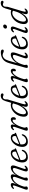

<svg xmlns="http://www.w3.org/2000/svg" viewBox="2183 -2945 770 5176"><g transform="rotate(-90 2568.0 -357.0)"><path d="M298.5 -84 377 -307Q394.5 -356.5 387.5 -376.5Q380.5 -396.5 354 -396.5Q323 -396.5 284.5 -368.5Q246 -340.5 209.5 -289.2Q173 -238 149 -169Q133 -124 128 -105.2Q123 -86.5 123 -74.5Q123 -63.5 126.2 -52.8Q129.5 -42 129.5 -30Q129.5 -12 113.8 -1.8Q98 8.5 72 8.5Q22 8.5 57.5 -85L144.5 -325.5Q158.5 -364.5 157.2 -380.8Q156 -397 139 -397Q119.5 -397 93 -372Q78.5 -360.5 70.5 -365Q64.5 -367.5 63.5 -375.8Q62.5 -384 68.5 -393Q85.5 -418 114.5 -434.5Q143.5 -451 172 -451Q222 -451 222 -407.5Q222 -384.5 210.5 -357.8Q199 -331 182 -290.5Q233.5 -375 291.8 -413Q350 -451 397.5 -451Q458 -451 457 -396Q456.5 -378 449.8 -356Q443 -334 432 -306.5Q480 -379 535.2 -415Q590.5 -451 636.5 -451Q672.5 -451 685.8 -431.8Q699 -412.5 695.8 -380.2Q692.5 -348 678.5 -309.5L613.5 -121.5Q599.5 -82 600.5 -65Q601.5 -48 618.5 -48Q627.5 -48 638 -53Q648.5 -58 662.5 -71.5Q676 -83 683 -79Q696 -72.5 684 -50Q670 -25.5 643 -8.5Q616 8.5 585 8.5Q542.5 8.5 536.2 -22Q530 -52.5 548.5 -106L616 -306Q632.5 -355 625.8 -375.8Q619 -396.5 592.5 -396.5Q563 -396.5 524.2 -368.8Q485.5 -341 448 -287Q410.5 -233 384.5 -153.5Q372 -117.5 367.8 -102Q363.5 -86.5 363.5 -76.5Q363.5 -63.5 367 -53Q370.5 -42.5 370.5 -30Q370.5 -12 355.2 -1.8Q340 8.5 316.5 8.5Q287.5 8.5 286.8 -19.2Q286 -47 298.5 -84Z M1116.5 -132Q1112 -99.5 1086.8 -67Q1061.5 -34.5 1018 -13Q974.5 8.5 915.5 8.5Q843 8.5 807.5 -36Q772 -80.5 777 -156.5Q780 -215.5 801.5 -268.8Q823 -322 857.8 -363.2Q892.5 -404.5 935.8 -428Q979 -451.5 1026 -451.5Q1076 -451.5 1101.2 -423.8Q1126.5 -396 1129.5 -354Q1131 -341.5 1140.5 -342.5Q1155.5 -344.5 1157 -330Q1159 -313.5 1135 -305Q1104.5 -293 1064.5 -277.2Q1024.5 -261.5 982.8 -245Q941 -228.5 904.5 -214.2Q868 -200 845 -191Q844 -183.5 843.5 -175.5Q839 -105 866 -70.8Q893 -36.5 941 -36.5Q981.5 -36.5 1020.8 -61.5Q1060 -86.5 1083 -138.5Q1094.5 -156 1105.5 -155.5Q1120.5 -154.5 1116.5 -132ZM1010 -413.5Q980 -413.5 947.5 -388.2Q915 -363 888.8 -320.2Q862.5 -277.5 850.5 -224.5Q877.5 -235 915.5 -250.5Q953.5 -266 993.8 -282.5Q1034 -299 1066.5 -313Q1069.5 -326 1069.5 -346Q1069.5 -377 1054 -395.2Q1038.5 -413.5 1010 -413.5Z M1536 -132Q1531.5 -99.5 1506.2 -67Q1481 -34.5 1437.5 -13Q1394 8.5 1335 8.5Q1262.5 8.5 1227 -36Q1191.5 -80.5 1196.5 -156.5Q1199.5 -215.5 1221 -268.8Q1242.5 -322 1277.2 -363.2Q1312 -404.5 1355.2 -428Q1398.5 -451.5 1445.5 -451.5Q1495.5 -451.5 1520.8 -423.8Q1546 -396 1549 -354Q1550.5 -341.5 1560 -342.5Q1575 -344.5 1576.5 -330Q1578.5 -313.5 1554.5 -305Q1524 -293 1484 -277.2Q1444 -261.5 1402.2 -245Q1360.5 -228.5 1324 -214.2Q1287.5 -200 1264.5 -191Q1263.5 -183.5 1263 -175.5Q1258.5 -105 1285.5 -70.8Q1312.5 -36.5 1360.5 -36.5Q1401 -36.5 1440.2 -61.5Q1479.5 -86.5 1502.5 -138.5Q1514 -156 1525 -155.5Q1540 -154.5 1536 -132ZM1429.5 -413.5Q1399.5 -413.5 1367 -388.2Q1334.5 -363 1308.2 -320.2Q1282 -277.5 1270 -224.5Q1297 -235 1335 -250.5Q1373 -266 1413.2 -282.5Q1453.5 -299 1486 -313Q1489 -326 1489 -346Q1489 -377 1473.5 -395.2Q1458 -413.5 1429.5 -413.5Z M1656 -363.5Q1649.5 -365.5 1647.5 -372.8Q1645.5 -380 1651 -390Q1665 -415 1693.5 -433Q1722 -451 1753.5 -451Q1800 -451 1800 -406.5Q1800 -390.5 1794.5 -369.8Q1789 -349 1780.5 -323.5Q1816 -384.5 1856.8 -417.8Q1897.5 -451 1935.5 -451Q1966 -451 1981.8 -432.2Q1997.5 -413.5 1997.5 -381.5Q1997.5 -350 1983.8 -332Q1970 -314 1950 -314Q1938 -314 1932.2 -321Q1926.5 -328 1926.5 -338.5Q1926.5 -347.5 1929 -356.2Q1931.5 -365 1931.5 -377.5Q1931.5 -402 1909 -402Q1884.5 -402 1852.8 -372.5Q1821 -343 1789.8 -290Q1758.5 -237 1736 -166.5Q1723 -126.5 1718.8 -106.8Q1714.5 -87 1714.5 -73.5Q1714.5 -57 1722.5 -47.5Q1730.5 -38 1730.5 -27.5Q1730.5 -11.5 1711.8 -1.5Q1693 8.5 1667 8.5Q1638.5 8.5 1633.8 -14Q1629 -36.5 1647.5 -88L1726.5 -320.5Q1740 -360 1739.2 -378.5Q1738.5 -397 1720.5 -397Q1711.5 -397 1701.5 -391.5Q1691.5 -386 1677.5 -372.5Q1663.5 -360.5 1656 -363.5Z M2423.5 -51Q2409.5 -25.5 2383.5 -8.5Q2357.5 8.5 2327 8.5Q2276.5 8.5 2276.5 -44Q2276.5 -59 2282.2 -83.2Q2288 -107.5 2304.5 -158.5Q2256 -74.5 2202.5 -33Q2149 8.5 2097 8.5Q2052 8.5 2028 -26.2Q2004 -61 2012 -131.5Q2018 -195.5 2045.2 -253.2Q2072.5 -311 2115.8 -355.5Q2159 -400 2212.8 -425.5Q2266.5 -451 2325 -451Q2359.5 -451 2384 -438L2430.5 -594Q2450 -659.5 2487 -690.5Q2524 -721.5 2577.5 -721.5Q2607 -721.5 2622.5 -709.8Q2638 -698 2638 -682.5Q2638 -667.5 2629.2 -657.5Q2620.5 -647.5 2604 -647.5Q2586.5 -647.5 2571.2 -655.5Q2556 -663.5 2535.5 -663.5Q2515 -663.5 2500.8 -649.8Q2486.5 -636 2481 -615.5Q2475 -594 2477 -572.5Q2479 -551 2470 -519L2357.5 -142Q2343 -93.5 2341.8 -70.5Q2340.5 -47.5 2359 -47.5Q2378.5 -47.5 2401 -72Q2405.5 -76.5 2411.5 -79.2Q2417.5 -82 2422.5 -79Q2435 -72.5 2423.5 -51ZM2076 -130.5Q2071.5 -87.5 2085.8 -64Q2100 -40.5 2126.5 -40.5Q2153 -40.5 2184.8 -63.5Q2216.5 -86.5 2247.8 -125Q2279 -163.5 2304.8 -211.8Q2330.5 -260 2345.5 -310.5L2369 -388.5Q2348 -411 2308 -411Q2269 -411 2230 -388Q2191 -365 2157.8 -325.5Q2124.5 -286 2102.5 -235.8Q2080.5 -185.5 2076 -130.5Z M2843 -132Q2838.5 -99.5 2813.2 -67Q2788 -34.5 2744.5 -13Q2701 8.5 2642 8.5Q2569.5 8.5 2534 -36Q2498.5 -80.5 2503.5 -156.5Q2506.5 -215.5 2528 -268.8Q2549.5 -322 2584.2 -363.2Q2619 -404.5 2662.2 -428Q2705.5 -451.5 2752.5 -451.5Q2802.5 -451.5 2827.8 -423.8Q2853 -396 2856 -354Q2857.5 -341.5 2867 -342.5Q2882 -344.5 2883.5 -330Q2885.5 -313.5 2861.5 -305Q2831 -293 2791 -277.2Q2751 -261.5 2709.2 -245Q2667.5 -228.5 2631 -214.2Q2594.5 -200 2571.5 -191Q2570.5 -183.5 2570 -175.5Q2565.5 -105 2592.5 -70.8Q2619.5 -36.5 2667.5 -36.5Q2708 -36.5 2747.2 -61.5Q2786.5 -86.5 2809.5 -138.5Q2821 -156 2832 -155.5Q2847 -154.5 2843 -132ZM2736.5 -413.5Q2706.5 -413.5 2674 -388.2Q2641.5 -363 2615.2 -320.2Q2589 -277.5 2577 -224.5Q2604 -235 2642 -250.5Q2680 -266 2720.2 -282.5Q2760.5 -299 2793 -313Q2796 -326 2796 -346Q2796 -377 2780.5 -395.2Q2765 -413.5 2736.5 -413.5Z M2963 -363.5Q2956.5 -365.5 2954.5 -372.8Q2952.5 -380 2958 -390Q2972 -415 3000.5 -433Q3029 -451 3060.5 -451Q3107 -451 3107 -406.5Q3107 -390.5 3101.5 -369.8Q3096 -349 3087.5 -323.5Q3123 -384.5 3163.8 -417.8Q3204.5 -451 3242.5 -451Q3273 -451 3288.8 -432.2Q3304.5 -413.5 3304.5 -381.5Q3304.5 -350 3290.8 -332Q3277 -314 3257 -314Q3245 -314 3239.2 -321Q3233.5 -328 3233.5 -338.5Q3233.5 -347.5 3236 -356.2Q3238.5 -365 3238.5 -377.5Q3238.5 -402 3216 -402Q3191.5 -402 3159.8 -372.5Q3128 -343 3096.8 -290Q3065.5 -237 3043 -166.5Q3030 -126.5 3025.8 -106.8Q3021.5 -87 3021.5 -73.5Q3021.5 -57 3029.5 -47.5Q3037.5 -38 3037.5 -27.5Q3037.5 -11.5 3018.8 -1.5Q3000 8.5 2974 8.5Q2945.5 8.5 2940.8 -14Q2936 -36.5 2954.5 -88L3033.5 -320.5Q3047 -360 3046.2 -378.5Q3045.5 -397 3027.5 -397Q3018.5 -397 3008.5 -391.5Q2998.5 -386 2984.5 -372.5Q2970.5 -360.5 2963 -363.5Z M3430 -170.5Q3416.5 -130 3410.2 -109.5Q3404 -89 3404 -75.5Q3404 -61 3407.2 -51.2Q3410.5 -41.5 3410.5 -29Q3410.5 -11.5 3394.8 -1.5Q3379 8.5 3355.5 8.5Q3329.5 8.5 3326 -10Q3322.5 -28.5 3338 -82.5L3454 -496.5Q3487.5 -615 3563.5 -667.2Q3639.5 -719.5 3746 -719.5Q3784 -719.5 3802 -706.8Q3820 -694 3820 -676Q3820 -640.5 3778.5 -640.5Q3762.5 -640.5 3746.5 -648Q3730.5 -655.5 3713.5 -663Q3696.5 -670.5 3677.5 -670.5Q3626 -670.5 3584.8 -631.8Q3543.5 -593 3519.5 -509L3452 -276Q3503.5 -366.5 3566 -408.8Q3628.5 -451 3684 -451Q3735 -451 3742.5 -413Q3750 -375 3725.5 -306.5L3658.5 -113.5Q3636 -48 3666.5 -48Q3675.5 -48 3686 -53Q3696.5 -58 3709.5 -71Q3716 -77 3721 -79.8Q3726 -82.5 3731.5 -79Q3744.5 -72.5 3732 -49Q3717.5 -23.5 3690.8 -7.5Q3664 8.5 3632.5 8.5Q3557 8.5 3593.5 -97L3662.5 -302Q3681 -355.5 3674 -376Q3667 -396.5 3639.5 -396.5Q3609 -396.5 3568.8 -369.8Q3528.5 -343 3491 -292.5Q3453.5 -242 3430 -170.5Z M4165 -132Q4160.5 -99.5 4135.2 -67Q4110 -34.5 4066.5 -13Q4023 8.5 3964 8.5Q3891.5 8.5 3856 -36Q3820.5 -80.5 3825.5 -156.5Q3828.5 -215.5 3850 -268.8Q3871.5 -322 3906.2 -363.2Q3941 -404.5 3984.2 -428Q4027.5 -451.5 4074.5 -451.5Q4124.5 -451.5 4149.8 -423.8Q4175 -396 4178 -354Q4179.5 -341.5 4189 -342.5Q4204 -344.5 4205.5 -330Q4207.5 -313.5 4183.5 -305Q4153 -293 4113 -277.2Q4073 -261.5 4031.2 -245Q3989.5 -228.5 3953 -214.2Q3916.5 -200 3893.5 -191Q3892.5 -183.5 3892 -175.5Q3887.5 -105 3914.5 -70.8Q3941.5 -36.5 3989.5 -36.5Q4030 -36.5 4069.2 -61.5Q4108.5 -86.5 4131.5 -138.5Q4143 -156 4154 -155.5Q4169 -154.5 4165 -132ZM4058.5 -413.5Q4028.5 -413.5 3996 -388.2Q3963.5 -363 3937.2 -320.2Q3911 -277.5 3899 -224.5Q3926 -235 3964 -250.5Q4002 -266 4042.2 -282.5Q4082.5 -299 4115 -313Q4118 -326 4118 -346Q4118 -377 4102.5 -395.2Q4087 -413.5 4058.5 -413.5Z M4429.5 -553.5Q4407.5 -553.5 4395.2 -566.5Q4383 -579.5 4385 -599.5Q4387.5 -621.5 4405.5 -638.8Q4423.5 -656 4451 -656Q4473 -656 4484.8 -643Q4496.5 -630 4494 -609.5Q4492 -588 4474 -570.8Q4456 -553.5 4429.5 -553.5ZM4345 -114.5Q4331.5 -78.5 4333.8 -62.8Q4336 -47 4352.5 -47Q4361.5 -47 4371.8 -52.2Q4382 -57.5 4395 -70.5Q4409.5 -83 4417.5 -78.5Q4423 -76 4423.8 -67.5Q4424.5 -59 4418 -48Q4403.5 -23.5 4376.5 -7.5Q4349.5 8.5 4319.5 8.5Q4284 8.5 4271.2 -18.5Q4258.5 -45.5 4279.5 -100.5L4363 -327.5Q4377 -363.5 4375 -380Q4373 -396.5 4356 -396.5Q4337.5 -396.5 4312.5 -372Q4306.5 -366.5 4301 -364Q4295.5 -361.5 4290 -364Q4284 -367 4283.2 -375.5Q4282.5 -384 4289 -394Q4304.5 -418.5 4332.5 -434.8Q4360.5 -451 4388.5 -451Q4423.5 -451 4436.2 -423.8Q4449 -396.5 4427.5 -341Z M4921 -51Q4907 -25.5 4881 -8.5Q4855 8.5 4824.5 8.5Q4774 8.5 4774 -44Q4774 -59 4779.8 -83.2Q4785.5 -107.5 4802 -158.5Q4753.5 -74.5 4700 -33Q4646.5 8.5 4594.5 8.5Q4549.5 8.5 4525.5 -26.2Q4501.5 -61 4509.5 -131.5Q4515.5 -195.5 4542.8 -253.2Q4570 -311 4613.2 -355.5Q4656.5 -400 4710.2 -425.5Q4764 -451 4822.5 -451Q4857 -451 4881.5 -438L4928 -594Q4947.5 -659.5 4984.5 -690.5Q5021.5 -721.5 5075 -721.5Q5104.5 -721.5 5120 -709.8Q5135.5 -698 5135.5 -682.5Q5135.5 -667.5 5126.8 -657.5Q5118 -647.5 5101.5 -647.5Q5084 -647.5 5068.8 -655.5Q5053.5 -663.5 5033 -663.5Q5012.5 -663.5 4998.2 -649.8Q4984 -636 4978.5 -615.5Q4972.5 -594 4974.5 -572.5Q4976.5 -551 4967.5 -519L4855 -142Q4840.5 -93.5 4839.2 -70.5Q4838 -47.5 4856.5 -47.5Q4876 -47.5 4898.5 -72Q4903 -76.5 4909 -79.2Q4915 -82 4920 -79Q4932.5 -72.5 4921 -51ZM4573.5 -130.5Q4569 -87.5 4583.2 -64Q4597.5 -40.5 4624 -40.5Q4650.5 -40.5 4682.2 -63.5Q4714 -86.5 4745.2 -125Q4776.5 -163.5 4802.2 -211.8Q4828 -260 4843 -310.5L4866.5 -388.5Q4845.5 -411 4805.5 -411Q4766.5 -411 4727.5 -388Q4688.5 -365 4655.2 -325.5Q4622 -286 4600 -235.8Q4578 -185.5 4573.5 -130.5Z"/></g></svg>

Font: Fraunces 72pt S100 Light
Style: Italic
Weight: 300
Italic angle: -16°
Version: Version 1.000; ttfautohint (v1.8.3)